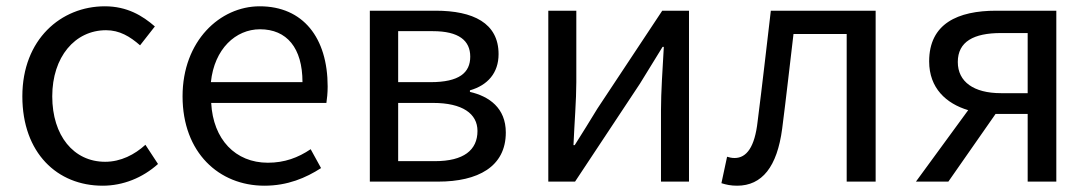

<svg xmlns="http://www.w3.org/2000/svg" viewBox="-20 -577 3468 610"><path d="M306 13C371 13 433 -12 482 -56L442 -117C408 -86 364 -63 314 -63C214 -63 146 -146 146 -271C146 -396 218 -481 317 -481C360 -481 393 -461 425 -433L472 -493C433 -527 384 -557 313 -557C174 -557 51 -452 51 -271C51 -91 162 13 306 13Z M820 13C894 13 952 -12 1000 -43L967 -103C927 -76 884 -60 831 -60C728 -60 657 -134 651 -250H1017C1019 -263 1021 -282 1021 -302C1021 -457 943 -557 805 -557C679 -557 560 -447 560 -271C560 -92 676 13 820 13ZM650 -316C661 -422 729 -484 806 -484C891 -484 941 -425 941 -316Z M1155 0H1372C1498 0 1587 -47 1587 -156C1587 -234 1534 -271 1473 -285V-290C1529 -306 1564 -345 1564 -405C1564 -504 1483 -543 1364 -543H1155ZM1245 -316V-478H1355C1438 -478 1474 -448 1474 -397C1474 -346 1439 -316 1348 -316ZM1245 -65V-250H1356C1449 -250 1497 -216 1497 -161C1497 -100 1453 -65 1362 -65Z M1722 0H1807L2013 -311C2033 -344 2064 -394 2085 -428H2089C2085 -357 2080 -284 2080 -227V0H2169V-543H2084L1878 -232C1858 -199 1827 -149 1806 -116H1802C1805 -186 1811 -259 1811 -316V-543H1722Z M2322 13C2401 13 2449 -47 2465 -168C2478 -268 2489 -369 2501 -469H2670V0H2762V-543H2429C2415 -425 2402 -308 2387 -191C2378 -110 2352 -75 2314 -75C2304 -75 2297 -77 2290 -79L2272 5C2288 10 2302 13 2322 13Z M3245 0H3336V-543H3145C3023 -543 2932 -502 2932 -382C2932 -297 2986 -248 3056 -227L2890 0H2993L3143 -215H3245ZM3160 -281C3074 -281 3023 -317 3023 -380C3023 -445 3074 -472 3160 -472H3245V-281Z"/></svg>

Font: DAIFUKU Sans JP
Style: Regular
Weight: 400
Designer: Original font ‘Source Han Sans JP’ : Ryoko NISHIZUKA  (kana, bopomofo & ideographs); Paul D. Hunt (Latin, Greek & Cyrill
Foundry: Daifuku
Version: Version 1.001